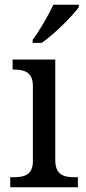

<svg xmlns="http://www.w3.org/2000/svg" viewBox="-20 -786 360 806"><path d="M117 -619V-606H155C208 -642 286 -721 311 -756V-766H204C183 -721 146 -657 117 -619ZM23 0H307V-42H294C249 -42 212 -51 212 -114V-536H33V-494H36C80 -494 118 -485 118 -426V-109C118 -50 80 -42 36 -42H23Z"/></svg>

Font: Noto Serif Balinese
Style: Regular
Weight: 400
Designer: Monotype Design Team
Foundry: Monotype Imaging Inc.
Version: Version 2.005